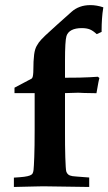

<svg xmlns="http://www.w3.org/2000/svg" viewBox="-20 -743 431 763"><path d="M35.2 0V-37.1Q61 -38.6 75.9 -40.5Q90.8 -42.5 98.9 -45.7Q106.9 -48.8 109.6 -54Q112.3 -59.1 113.3 -67.4Q114.7 -80.1 116.2 -119.9Q117.7 -159.7 117.7 -226.6V-373H104H37.6V-394.5Q104 -429.2 105 -430.2Q108.9 -432.6 110.4 -439.5Q111.8 -446.3 112.3 -455.8Q112.8 -465.3 112.8 -476.3Q112.8 -487.3 113.3 -498.5Q114.3 -515.6 115.7 -526.6Q117.2 -537.6 119.6 -545.7Q122.1 -553.7 125.5 -560.1Q128.9 -566.4 134.3 -574.2Q142.6 -585.4 160.4 -602.3Q178.2 -619.1 205.6 -643.6L264.6 -696.3Q278.8 -709 297.4 -715.8Q315.9 -722.7 339.4 -722.7Q363.8 -722.7 390.6 -713.9Q386.7 -689.9 385.3 -667.7Q383.8 -645.5 383.8 -625V-616.2L364.3 -607.4Q349.6 -621.1 336.9 -626.2Q324.2 -631.3 304.7 -631.3Q280.3 -631.3 264.6 -623.3Q249 -615.2 244.1 -599.6Q238.3 -580.1 238.3 -502V-434.1L295.9 -434.6Q316.9 -435.1 335 -436Q353 -437 368.7 -438L375 -433.1Q374 -429.2 373 -424.8Q372.1 -420.4 371.1 -416L363.3 -372.6L314 -373.5Q303.2 -374 297.1 -374.3Q291 -374.5 289.6 -374.5Q280.8 -374.5 238.3 -373V-217.3Q238.3 -192.4 238.5 -166.3Q238.8 -140.1 239.5 -117.9Q240.2 -95.7 241.2 -80.1Q242.2 -64.5 243.7 -60.5Q246.1 -53.7 251.5 -49.3Q256.8 -44.9 268.1 -43Q269.5 -42.5 285.9 -41.3Q302.2 -40 334.5 -37.6V0L168 -2.4Q152.3 -2.9 119.6 -2Q86.9 -1 35.2 0Z"/></svg>

Font: XB Kayhan
Style: Bold
Weight: 700
Designer: Behnam
Foundry: Irmug
Version: Version 7.300 2009